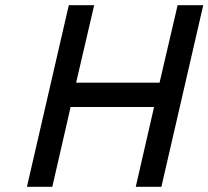

<svg xmlns="http://www.w3.org/2000/svg" viewBox="-20 -714 797 734"><path d="M569 -305H250L180 0H83L243 -694H340L271 -398H590L659 -694H757L597 0H499Z"/></svg>

Font: Panefresco 600wt
Style: Italic
Weight: 600
Foundry: Campivisivi & Chank Co
Version: Version 1.000